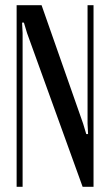

<svg xmlns="http://www.w3.org/2000/svg" viewBox="-20 -719 424 739"><path d="M300 -243 312 -203H319L317 -243V-699H340V0H298L84 -592L72 -632H65L67 -592V0H44V-699H140Z"/></svg>

Font: Moniqa SemBd Heading
Style: Regular
Weight: 600
Designer: Rajesh Rajput
Foundry: Rajesh Rajput
Version: Version 1.000